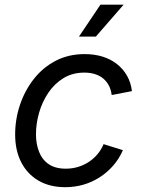

<svg xmlns="http://www.w3.org/2000/svg" viewBox="-20 -778 606 810"><path d="M255.4 11.7Q189.9 11.7 142.6 -15.9Q95.2 -43.5 69.6 -93.3Q43.9 -143.1 43.9 -210.4Q43.9 -274.9 64.2 -335.4Q84.5 -396 122.6 -444.6Q160.6 -493.2 214.8 -521.5Q269 -549.8 337.4 -549.8Q378.4 -549.8 412.8 -539.1Q447.3 -528.3 473.4 -507.8Q499.5 -487.3 515.9 -458.5Q532.2 -429.7 536.6 -393.6L451.2 -377Q448.7 -397.9 440.2 -415.3Q431.6 -432.6 417.2 -445.3Q402.8 -458 382.3 -464.8Q361.8 -471.7 335.4 -471.7Q286.1 -471.7 248 -448.5Q210 -425.3 184.1 -387Q158.2 -348.6 145 -302.7Q131.8 -256.8 131.8 -211.4Q131.8 -170.4 144.8 -137.5Q157.7 -104.5 185.5 -85.4Q213.4 -66.4 257.3 -66.4Q285.6 -66.4 310.5 -74.2Q335.4 -82 356.2 -95.9Q377 -109.9 392.3 -128.7Q407.7 -147.5 417 -169.9L498.5 -144.5Q482.9 -108.4 457.8 -79.6Q432.6 -50.8 400.9 -30.3Q369.1 -9.8 332.3 1Q295.4 11.7 255.4 11.7ZM313 -623.5 403.8 -758.3H501.5L384.3 -623.5Z"/></svg>

Font: Inter 16pt
Style: Italic
Weight: 400
Italic angle: -9.3988°
Version: Version 4.001;git-66647c0bb